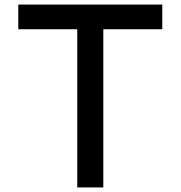

<svg xmlns="http://www.w3.org/2000/svg" viewBox="-20 -820 790 840"><path d="M318 0V-692H60V-800H690V-692H432V0Z"/></svg>

Font: Martian Mono SemiExpanded
Style: Regular
Weight: 400
Width: 6
Monospace: yes
Designer: Roman Shamin
Foundry: Evil Martians
Version: Version 1.000